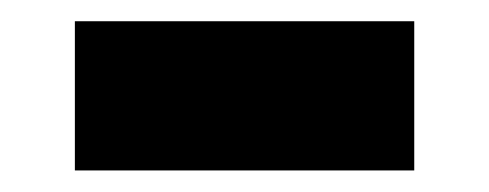

<svg xmlns="http://www.w3.org/2000/svg" viewBox="-20 -364 456 179"><path d="M49.8 -205.1V-344.2H366.2V-205.1Z"/></svg>

Font: Archivo Expanded
Style: Bold
Weight: 700
Width: 7
Designer: Hector Gatti
Foundry: Omnibus-Type
Version: Version 2.001